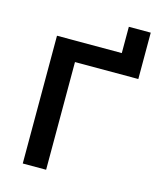

<svg xmlns="http://www.w3.org/2000/svg" viewBox="-124 -930 835 1016"><g transform="rotate(15 294.0 -422.0)"><path d="M99 -700H454V-844H574V-590H227V0H99Z"/></g></svg>

Font: CMG Sans SemiBold
Style: Regular
Weight: 600
Designer: Julieta Ulanovsky
Foundry: Julieta Ulanovsky
Version: Version 7.200